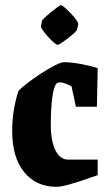

<svg xmlns="http://www.w3.org/2000/svg" viewBox="-20 -710 419 741"><path d="M198 11Q120 11 73.5 -45.5Q27 -102 27 -205Q27 -252 35 -294.5Q43 -337 52 -360Q62 -371 86 -389.5Q110 -408 138.5 -426.5Q167 -445 191.5 -457.5Q216 -470 227 -470Q253 -470 289.5 -463.5Q326 -457 357 -447L354 -298H273L256 -377Q246 -382 234 -387Q222 -392 211 -392Q203 -392 199 -388Q188 -379 182 -335Q176 -291 176 -228Q176 -166 194 -130Q212 -94 243 -94H357V-34Q339 -28 307.5 -17Q276 -6 245 2.5Q214 11 198 11ZM142 -630Q142 -632 152 -641.5Q162 -651 175.5 -662Q189 -673 200.5 -681.5Q212 -690 215 -690Q220 -690 231 -680Q242 -670 254.5 -657Q267 -644 275 -632.5Q283 -621 282 -617L277 -595Q276 -591 266 -582Q256 -573 242.5 -562.5Q229 -552 217.5 -544.5Q206 -537 203 -537Q198 -537 187 -546.5Q176 -556 164.5 -569Q153 -582 145 -593.5Q137 -605 138 -608Z"/></svg>

Font: Grenze Gotisch ExtraBold
Style: Regular
Weight: 800
Designer: Renata Polastri
Foundry: Omnibus-Type
Version: Version 1.001